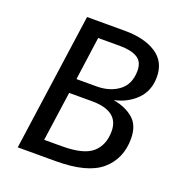

<svg xmlns="http://www.w3.org/2000/svg" viewBox="-125 -797 853 905"><g transform="rotate(20 301.0 -344.5)"><path d="M550 -220Q550 -120 480.5 -60Q411 0 252 0H62L159 -689H349Q447 -689 506 -650.5Q565 -612 565 -535Q565 -466 521 -422Q477 -378 411 -364Q473 -353 511.5 -320Q550 -287 550 -220ZM242 -614 212 -397H313Q380 -397 424.5 -431Q469 -465 469 -532Q469 -578 437.5 -596Q406 -614 352 -614ZM452 -222Q452 -324 316 -324H202L167 -76H256Q365 -76 408.5 -114.5Q452 -153 452 -222Z"/></g></svg>

Font: FiraGO
Style: Italic
Weight: 400
Italic angle: -8°
Designer: bBox Type GmbH
Foundry: bBox Type GmbH
Version: Version 1.001